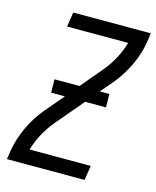

<svg xmlns="http://www.w3.org/2000/svg" viewBox="-111 -812 723 889"><g transform="rotate(15 250.5 -367.5)"><path d="M8 0 15 -46Q25 -102 50.5 -157Q76 -212 115 -259L192 -350H126L125 -414H245L335 -521Q361 -553 380.5 -589.5Q400 -626 411 -665H118L129 -735H501L494 -689Q485 -633 459 -578Q433 -523 395 -476L342 -414H388L389 -350H289L174 -214Q148 -182 128.5 -145.5Q109 -109 98 -70H391L380 0Z"/></g></svg>

Font: Iosevka Curly
Style: Italic
Weight: 400
Italic angle: -9°
Monospace: yes
Designer: Belleve Invis
Foundry: Belleve Invis
Version: Version 22.1.2; ttfautohint (v1.8.4)